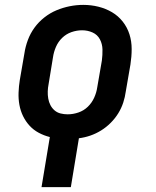

<svg xmlns="http://www.w3.org/2000/svg" viewBox="-20 -561 640 786"><path d="M150 205 184 0Q160 -6 138.5 -17.5Q117 -29 101 -46.5Q85 -64 74.5 -85.5Q64 -107 59.5 -131.5Q55 -156 56 -182Q57 -208 61 -233L80 -343Q84 -370 94 -397Q104 -424 121 -447.5Q138 -471 161.5 -489.5Q185 -508 211.5 -519Q238 -530 265.5 -535.5Q293 -541 321 -541Q353 -541 383 -533.5Q413 -526 438.5 -511Q464 -496 482.5 -472.5Q501 -449 510 -420.5Q519 -392 519 -360.5Q519 -329 514 -297L495 -187Q492 -164 484.5 -141Q477 -118 464 -97Q451 -76 433 -58Q415 -40 394 -27Q373 -14 350 -6Q327 2 303 5L270 205ZM257 -93Q279 -93 301 -100.5Q323 -108 339.5 -124Q356 -140 365.5 -161Q375 -182 378 -203L397 -313Q400 -336 399.5 -358.5Q399 -381 389 -400Q379 -419 359 -428Q339 -437 316 -437Q294 -437 272.5 -429.5Q251 -422 234.5 -406Q218 -390 209 -369Q200 -348 197 -327L179 -217Q176 -202 175.5 -187Q175 -172 177.5 -157.5Q180 -143 186.5 -130.5Q193 -118 203.5 -109Q214 -100 228 -96.5Q242 -93 257 -93Z"/></svg>

Font: Iosevka Curly Slab ExObl
Style: Bold
Weight: 700
Width: 7
Italic angle: -9°
Monospace: yes
Designer: Belleve Invis
Foundry: Belleve Invis
Version: Version 11.0.0; ttfautohint (v1.8.3)